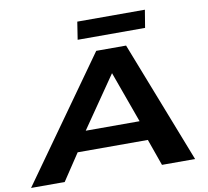

<svg xmlns="http://www.w3.org/2000/svg" viewBox="-130 -998 1194 1102"><g transform="rotate(-10 467.0 -447.0)"><path d="M-37 0 468 -710H642L919 0H726L671 -155H262L159 0ZM329 -269H643L535 -568ZM374 -791 390 -894H784L767 -791Z"/></g></svg>

Font: Georama ExtraExtended SemiBold
Style: Italic
Weight: 600
Width: 8
Italic angle: -9°
Designer: Jean-Baptiste Levee
Foundry: Production Type
Version: Version 1.000